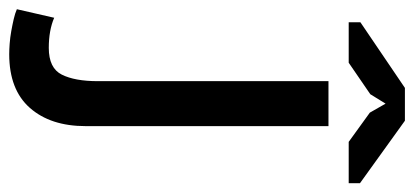

<svg xmlns="http://www.w3.org/2000/svg" viewBox="-302 -644 920 427"><g transform="rotate(90 158.5 -430.0)"><path d="M125 -700H225V-160Q225 -82 184.5 -36Q144 10 65 10Q55 10 41.5 9Q28 8 14 5.5Q0 3 -13 0Q-26 -3 -35 -7L-16 -90Q12 -78 51 -78Q96 -78 110.5 -107Q125 -136 125 -187ZM140 -870H213L352 -770V-745H260L195 -792L175 -827L154 -793L84 -745H-6V-771Z"/></g></svg>

Font: PT Sans Caption
Style: Regular
Weight: 400
Designer: A.Korolkova, O.Umpeleva, V.Yefimov
Foundry: ParaType Ltd
Version: Version 2.004W OFL